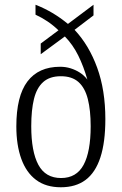

<svg xmlns="http://www.w3.org/2000/svg" viewBox="-20 -781 514 811"><path d="M237 10Q174 10 132.5 -21Q91 -52 70 -110Q49 -168 49 -247Q49 -375 96 -437Q143 -499 234 -499Q257 -499 278 -492.5Q299 -486 317 -474.5Q335 -463 349 -445Q333 -501 310.5 -546.5Q288 -592 254 -627L152 -552V-597L227 -653Q204 -675 180 -691Q156 -707 130 -719V-761Q168 -746 201 -726.5Q234 -707 267 -680L375 -761V-716L295 -655Q356 -590 390.5 -495Q425 -400 425 -278Q425 -180 404 -116Q383 -52 341.5 -21Q300 10 237 10ZM238 -29Q303 -29 333 -84.5Q363 -140 363 -248Q363 -315 351 -362.5Q339 -410 311.5 -434.5Q284 -459 237 -459Q190 -459 162.5 -434.5Q135 -410 123.5 -363Q112 -316 112 -248Q112 -141 142 -85Q172 -29 238 -29Z"/></svg>

Font: Noto Serif Khmer Condensed Light
Style: Regular
Weight: 300
Width: 3
Designer: Danh Hong and the Monotype Design Team
Foundry: Monotype Imaging Inc.
Version: Version 2.004